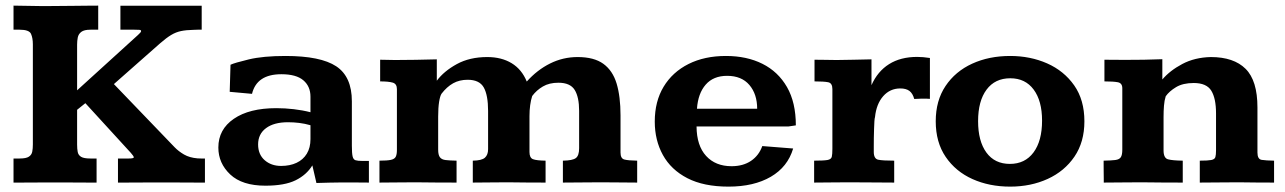

<svg xmlns="http://www.w3.org/2000/svg" viewBox="-20 -659 4638 693"><path d="M28.8 0V-86.9H50.8Q74.2 -86.9 84.2 -93.5Q94.2 -100.1 96.4 -111.6Q98.6 -123 98.6 -137.2V-499Q98.6 -521.5 92 -536.6Q85.4 -551.8 50.8 -551.8H28.8V-638.7Q72.8 -638.2 103.5 -637.5Q134.3 -636.7 163.1 -637.2Q177.7 -637.2 199 -637.5Q220.2 -637.7 244.1 -637.9Q268.1 -638.2 291.5 -638.4Q314.9 -638.7 334.5 -638.7V-551.8H306.6Q283.7 -551.8 273.4 -543.9Q263.2 -536.1 260.7 -523.7Q258.3 -511.2 258.3 -498Q258.3 -496.1 258.3 -479Q258.3 -461.9 258.3 -437.5Q258.3 -413.1 258.3 -389.2Q258.3 -365.2 258.3 -349.1Q258.3 -333 258.3 -333L478 -532.7Q489.3 -542.5 489.3 -546.9Q489.3 -550.8 482.9 -551.3Q476.6 -551.8 465.3 -551.8H414.6V-638.2Q420.4 -638.2 441.7 -638.2Q462.9 -638.2 489.3 -638.2Q515.6 -638.2 537.1 -638.2Q558.6 -638.2 564.5 -638.2H708V-551.8Q703.1 -551.8 692.9 -551.8Q682.6 -551.8 678.7 -551.3Q652.3 -550.8 633.5 -546.9Q614.7 -543 597.7 -532.7Q580.6 -522.5 557.6 -502.4L391.1 -355.5L610.4 -127.4Q624.5 -112.8 644.3 -101.3Q664.1 -89.8 692.9 -87.4Q695.3 -86.9 706.3 -86.9Q717.3 -86.9 719.7 -86.9V0Q713.9 0 692.1 0Q670.4 0 643.3 -0.2Q616.2 -0.5 593.3 -0.5Q570.3 -0.5 562 -0.5Q554.2 -0.5 531.2 -0.5Q508.3 -0.5 481.2 -0.2Q454.1 0 432.6 0Q411.1 0 405.8 0V-86.9H444.8Q462.9 -86.9 462.9 -91.3Q462.9 -95.2 452.1 -107.4L288.1 -286.6L258.3 -262.7V-136.7Q258.3 -121.6 260.5 -110.4Q262.7 -99.1 272.7 -93Q282.7 -86.9 306.2 -86.9H328.6V0Q322.8 0 302.2 0Q281.7 0 256.3 -0.2Q231 -0.5 209 -0.5Q187 -0.5 178.7 -0.5Q170.9 -0.5 149.2 -0.5Q127.4 -0.5 101.8 -0.2Q76.2 0 55.4 0Q34.7 0 28.8 0Z M938 11.2Q854 11.2 811 -29.3Q768.1 -69.8 768.1 -126.5Q768.1 -191.9 824 -230.2Q879.9 -268.6 977.1 -268.6Q1008.8 -268.6 1040.5 -264.9Q1072.3 -261.2 1100.6 -253.9V-310.1Q1100.6 -347.2 1075 -369.1Q1049.3 -391.1 995.6 -391.1Q906.7 -391.1 889.6 -320.3L809.1 -327.6L812 -425.3Q826.2 -432.1 877.9 -444.6Q929.7 -457 1010.3 -457Q1137.2 -457 1193.6 -419.7Q1250 -382.3 1250 -293.5V-132.8Q1250 -106 1252.7 -94.5Q1255.4 -83 1263.4 -80.6Q1271.5 -78.1 1288.1 -78.1H1311.5V0Q1306.6 0 1286.4 -0.2Q1266.1 -0.5 1244.6 -0.5Q1223.1 -0.5 1215.3 -0.5Q1188 0 1168.7 0.2Q1149.4 0.5 1122.1 1.5L1107.4 -62Q1086.4 -27.8 1046.9 -8.3Q1007.3 11.2 938 11.2ZM994.6 -60.1Q1026.4 -60.1 1050.3 -71.3Q1074.2 -82.5 1087.4 -104.2Q1100.6 -126 1100.6 -156.7V-207Q1080.1 -212.9 1060.1 -215.3Q1040 -217.8 1019.5 -217.8Q968.8 -217.8 940.2 -196.5Q911.6 -175.3 911.6 -137.7Q911.6 -101.6 935.3 -80.8Q959 -60.1 994.6 -60.1Z M1349.6 0V-79.1Q1377.4 -79.1 1390.9 -82Q1404.3 -85 1408.4 -93.3Q1412.6 -101.6 1412.6 -117.7V-337.4Q1412.6 -356.4 1397.5 -360.8Q1382.3 -365.2 1352.1 -365.2V-443.4Q1366.2 -443.4 1379.2 -442.9Q1392.1 -442.4 1405.8 -442.4Q1443.4 -442.4 1480.5 -443.1Q1517.6 -443.8 1556.6 -444.8V-367.7Q1582.5 -402.3 1628.9 -427.7Q1675.3 -453.1 1738.8 -453.1Q1790 -453.1 1826.7 -430.9Q1863.3 -408.7 1881.3 -364.7Q1918.9 -406.7 1965.6 -429.9Q2012.2 -453.1 2064.9 -453.1Q2124 -453.1 2157.7 -428.7Q2191.4 -404.3 2205.6 -357.4Q2219.7 -310.5 2219.7 -242.2V-108.4Q2219.7 -86.9 2233.4 -83.3Q2247.1 -79.6 2279.8 -79.1V0Q2248.5 0 2217.8 -0.5Q2187 -1 2148.4 -1Q2110.8 -1 2078.1 -0.5Q2045.4 0 2011.7 0V-79.1Q2046.4 -79.6 2058.3 -88.4Q2070.3 -97.2 2070.3 -124V-258.8Q2070.3 -308.6 2054.2 -334.5Q2038.1 -360.4 1995.6 -360.4Q1962.4 -360.4 1939.5 -346.9Q1916.5 -333.5 1900.9 -312.5Q1896 -297.4 1893.6 -279.3Q1891.1 -261.2 1891.1 -239.7V-110.4Q1891.1 -89.4 1903.6 -84.5Q1916 -79.6 1949.2 -79.1V0Q1916.5 0 1886.2 -0.2Q1856 -0.5 1812 -1Q1773.4 -1 1744.9 -0.5Q1716.3 0 1686.5 0V-79.1Q1718.8 -79.6 1730.2 -89.8Q1741.7 -100.1 1741.7 -120.6V-258.8Q1741.7 -315.4 1726.1 -343.3Q1710.4 -371.1 1668 -371.1Q1638.2 -371.1 1615.5 -358.4Q1592.8 -345.7 1573.7 -320.8Q1568.4 -313 1564.9 -291.5Q1561.5 -270 1561.5 -238.3Q1561.5 -226.6 1561.5 -206.8Q1561.5 -187 1561.5 -167Q1561.5 -147 1561.5 -133.1Q1561.5 -119.1 1561.5 -119.1Q1561.5 -99.6 1567.9 -91.3Q1574.2 -83 1588.6 -81.3Q1603 -79.6 1627.9 -79.1V0Q1592.3 0 1559.1 -0.2Q1525.9 -0.5 1479 -1Q1439.5 -1 1409.9 -0.5Q1380.4 0 1349.6 0Z M2609.4 14.6Q2520 14.6 2460.9 -15.9Q2401.9 -46.4 2372.6 -99.6Q2343.3 -152.8 2343.3 -220.2Q2343.3 -293 2375.2 -345.9Q2407.2 -398.9 2465.1 -428Q2522.9 -457 2600.1 -457Q2675.3 -457 2731.9 -428.7Q2788.6 -400.4 2820.6 -344.7Q2852.5 -289.1 2852.5 -206.5L2826.2 -202.6H2494.1Q2494.6 -133.3 2528.6 -96.2Q2562.5 -59.1 2620.6 -59.1Q2662.1 -59.1 2690.7 -78.4Q2719.2 -97.7 2731.4 -131.8L2842.8 -123Q2823.2 -56.6 2762.2 -21Q2701.2 14.6 2609.4 14.6ZM2495.6 -266.6H2712.9Q2712.9 -319.3 2684.8 -352.3Q2656.7 -385.3 2604.5 -385.3Q2554.7 -385.3 2527.1 -353.5Q2499.5 -321.8 2495.6 -266.6Z M2918.5 0V-79.1Q2953.1 -79.1 2966.6 -81.5Q2980 -84 2982.2 -93Q2984.4 -102.1 2984.4 -122.1V-337.4Q2984.4 -358.9 2969.5 -362.1Q2954.6 -365.2 2919.9 -365.2V-443.4Q2930.7 -443.4 2949.7 -443.1Q2968.8 -442.9 2984.4 -442.6Q3000 -442.4 3000 -442.4Q3030.3 -442.4 3061.5 -443.4Q3092.8 -444.3 3125.5 -444.8V-351.6Q3147.5 -401.4 3189 -427.5Q3230.5 -453.6 3290.5 -453.6Q3311.5 -453.6 3336.4 -449.7V-302.2Q3324.2 -303.2 3307.6 -303Q3291 -302.7 3279.8 -301.8Q3274.4 -321.8 3262.5 -330.8Q3250.5 -339.8 3229.5 -339.8Q3192.4 -339.8 3167.7 -311.8Q3143.1 -283.7 3138.2 -236.3Q3136.7 -232.4 3136 -220.7Q3135.3 -209 3134.8 -193.1Q3134.3 -177.2 3134 -160.9Q3133.8 -144.5 3133.8 -131.1Q3133.8 -117.7 3133.8 -110.8Q3133.8 -85.9 3149.9 -82.5Q3166 -79.1 3207.5 -79.1V0Q3168.5 0 3130.9 -0.5Q3093.3 -1 3042.5 -1Q3002.4 -1 2975.3 -0.5Q2948.2 0 2918.5 0Z M3626 14.6Q3550.8 14.6 3490 -12.7Q3429.2 -40 3393.3 -92.8Q3357.4 -145.5 3357.4 -221.2Q3357.4 -295.9 3392.8 -348.6Q3428.2 -401.4 3489 -429.2Q3549.8 -457 3626 -457Q3698.7 -457 3759.5 -430.2Q3820.3 -403.3 3857.2 -350.8Q3894 -298.3 3894 -221.2Q3894 -146.5 3858.2 -93.8Q3822.3 -41 3761.5 -13.2Q3700.7 14.6 3626 14.6ZM3625 -67.4Q3679.7 -67.4 3710.4 -108.9Q3741.2 -150.4 3741.2 -223.6Q3741.2 -294.9 3710.9 -335.7Q3680.7 -376.5 3626.5 -376.5Q3571.3 -376.5 3540.8 -335.4Q3510.3 -294.4 3510.3 -221.7Q3510.3 -149.4 3540.3 -108.4Q3570.3 -67.4 3625 -67.4Z M3963.9 0Q3963.9 -2 3963.9 -13.4Q3963.9 -24.9 3963.6 -39.6Q3963.4 -54.2 3963.4 -65.7Q3963.4 -77.1 3963.4 -79.1Q3991.2 -79.6 4005.9 -81.5Q4020.5 -83.5 4025.6 -91.8Q4030.8 -100.1 4030.8 -118.7V-340.3Q4030.8 -358.9 4014.9 -362.1Q3999 -365.2 3966.3 -365.2Q3966.3 -367.7 3966.3 -386Q3966.3 -404.3 3966.3 -422.6Q3966.3 -440.9 3966.3 -443.4Q3987.3 -443.4 4006.3 -443.1Q4025.4 -442.9 4043 -442.9Q4076.2 -442.9 4108.4 -443.4Q4140.6 -443.8 4175.3 -445.3V-372.1Q4202.6 -404.3 4247.3 -428Q4292 -451.7 4350.1 -453.1Q4433.1 -453.1 4475.8 -410.6Q4518.6 -368.2 4518.6 -271V-108.4Q4518.6 -84.5 4533.7 -82Q4548.8 -79.6 4578.6 -79.1V0Q4548.8 0 4520 -0.2Q4491.2 -0.5 4450.2 -1Q4412.1 -1 4377.9 -0.5Q4343.8 0 4310.5 0V-79.1Q4339.8 -79.1 4352.1 -81.5Q4364.3 -84 4366.7 -92Q4369.1 -100.1 4369.1 -116.2V-250Q4369.1 -303.7 4352.1 -331.5Q4335 -359.4 4288.6 -359.4Q4249.5 -359.4 4224.9 -344.5Q4200.2 -329.6 4187.5 -311.5Q4182.6 -295.9 4181.2 -277.1Q4179.7 -258.3 4179.7 -236.3V-116.2Q4179.7 -88.4 4195.8 -84Q4211.9 -79.6 4249 -79.1V0Q4213.4 0 4179.9 -0.2Q4146.5 -0.5 4098.6 -1Q4058.1 -1 4026.6 -0.5Q3995.1 0 3963.9 0Z"/></svg>

Font: Kameron
Style: Regular
Weight: 400
Designer: Vernon Adams
Foundry: Vernon Adams
Version: Version 1.100